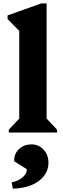

<svg xmlns="http://www.w3.org/2000/svg" viewBox="-20 -785 371 1137"><path d="M32 0V-17L94 -83V-602L25 -672V-694L225 -765H256V-83L318 -17V0ZM56 332 49 295Q89 287 114 265Q139 243 139 217L64 170V164Q64 124 93.5 97Q123 70 166 70Q209 70 238 101Q267 132 267 179Q267 223 240 257.5Q213 292 165.5 311.5Q118 331 56 332Z"/></svg>

Font: Platypi
Style: Bold
Weight: 700
Designer: David Sargent
Foundry: Bolt Cutter Type
Version: Version 1.200; ttfautohint (v1.8.4.7-5d5b)